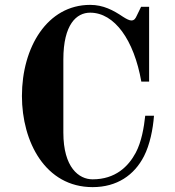

<svg xmlns="http://www.w3.org/2000/svg" viewBox="-20 -750 717 788"><path d="M70 -356C70 -168 166 18 360 18C460 18 531 -31 571 -109C595 -156 608 -220 612 -275H576C571 -228 561 -168 537 -123C507 -67 454 -14 360 -14C304 -14 240 -62 240 -206V-506C240 -650 294 -698 350 -698C450 -698 530 -586 560 -415H592V-722H559L541 -685C536 -674 531 -666 519 -666C511 -666 499 -672 485 -681C445 -708 404 -730 350 -730C174 -730 70 -556 70 -356Z"/></svg>

Font: Old Standard
Style: Bold
Weight: 700
Designer: Alexey Kryukov <alexios@thessalonica.org.ru>
Version: Version 2.0.2